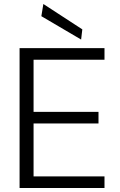

<svg xmlns="http://www.w3.org/2000/svg" viewBox="-20 -941 602 961"><path d="M78 0V-700H503V-642H148V-381H473V-323H148V-58H503V0ZM386 -743 187 -860 197 -921 392 -794Z"/></svg>

Font: DM Sans Light
Style: Regular
Weight: 300
Designer: Colophon Foundry, Jonny Pinhorn
Foundry: Colophon Foundry
Version: Version 4.004; ttfautohint (v1.8.4.7-5d5b)